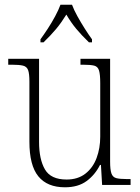

<svg xmlns="http://www.w3.org/2000/svg" viewBox="-20 -786 595 816"><path d="M256 10Q181 10 143 -36.5Q105 -83 105 -184V-439Q105 -473 99.5 -488Q94 -503 78 -507Q62 -511 30 -511H15V-536H146V-183Q146 -109 171 -66Q196 -23 263 -23Q311 -23 343 -48Q375 -73 390.5 -114.5Q406 -156 406 -205V-433Q406 -469 401 -486Q396 -503 380.5 -507Q365 -511 332 -511H322V-536H448V-99Q448 -65 453.5 -49Q459 -33 474 -29Q489 -25 518 -25H535V0H414L409 -85H405Q384 -43 348 -16.5Q312 10 256 10ZM152 -619Q166 -638 183 -664Q200 -690 214.5 -717Q229 -744 237 -766H286Q294 -744 309 -717Q324 -690 340.5 -664Q357 -638 371 -619V-606H358Q326 -637 304 -663.5Q282 -690 262 -724Q241 -690 219 -663.5Q197 -637 165 -606H152Z"/></svg>

Font: Noto Serif Georgian SemiCondensed ExtraLight
Style: Regular
Weight: 200
Width: 4
Designer: Monotype Design Team, Akaki Razmadze
Foundry: Google LLC
Version: Version 2.003; ttfautohint (v1.8.4.7-5d5b)